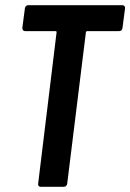

<svg xmlns="http://www.w3.org/2000/svg" viewBox="-20 -720 502 740"><path d="M452 -700H89C82 -700 77 -695 76 -688L66 -612C66 -605 70 -600 77 -600H194C197 -600 199 -598 198 -595L127 -12C126 -5 130 0 137 0H226C233 0 238 -5 239 -12L311 -595C311 -598 313 -600 316 -600H439C446 -600 452 -605 452 -612L462 -688C463 -695 458 -700 452 -700Z"/></svg>

Font: Barlow Condensed SemiBold
Style: Italic
Weight: 600
Width: 3
Italic angle: -7°
Designer: Jeremy Tribby
Foundry: Tribby Type
Version: Version 1.422;hotconv 1.0.109;makeotfexe 2.5.65596